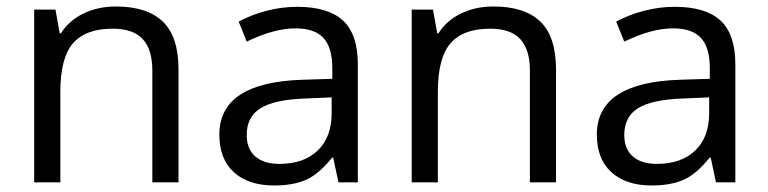

<svg xmlns="http://www.w3.org/2000/svg" viewBox="-20 -565 2380 595"><path d="M452.1 0V-346.2Q452.1 -411.6 422.4 -443.8Q392.6 -476.1 329.1 -476.1Q245.1 -476.1 206.1 -430.7Q167 -385.3 167 -280.8V0H85.9V-535.2H151.9L165 -461.9H168.9Q193.8 -501.5 238.8 -523.2Q283.7 -544.9 338.9 -544.9Q435.5 -544.9 484.4 -498.3Q533.2 -451.7 533.2 -349.1V0Z M1028.8 0 1012.7 -76.2H1008.8Q968.8 -25.9 929 -8.1Q889.2 9.8 829.6 9.8Q750 9.8 704.8 -31.2Q659.7 -72.3 659.7 -147.9Q659.7 -310.1 918.9 -317.9L1009.8 -320.8V-354Q1009.8 -417 982.7 -447Q955.6 -477.1 896 -477.1Q829.1 -477.1 744.6 -436L719.7 -498Q759.3 -519.5 806.4 -531.7Q853.5 -543.9 900.9 -543.9Q996.6 -543.9 1042.7 -501.5Q1088.9 -459 1088.9 -365.2V0ZM845.7 -57.1Q921.4 -57.1 964.6 -98.6Q1007.8 -140.1 1007.8 -214.8V-263.2L926.8 -259.8Q830.1 -256.3 787.4 -229.7Q744.6 -203.1 744.6 -147Q744.6 -103 771.2 -80.1Q797.9 -57.1 845.7 -57.1Z M1622.1 0V-346.2Q1622.1 -411.6 1592.3 -443.8Q1562.5 -476.1 1499 -476.1Q1415 -476.1 1376 -430.7Q1336.9 -385.3 1336.9 -280.8V0H1255.9V-535.2H1321.8L1335 -461.9H1338.9Q1363.8 -501.5 1408.7 -523.2Q1453.6 -544.9 1508.8 -544.9Q1605.5 -544.9 1654.3 -498.3Q1703.1 -451.7 1703.1 -349.1V0Z M2198.7 0 2182.6 -76.2H2178.7Q2138.7 -25.9 2098.9 -8.1Q2059.1 9.8 1999.5 9.8Q1919.9 9.8 1874.8 -31.2Q1829.6 -72.3 1829.6 -147.9Q1829.6 -310.1 2088.9 -317.9L2179.7 -320.8V-354Q2179.7 -417 2152.6 -447Q2125.5 -477.1 2065.9 -477.1Q1999 -477.1 1914.6 -436L1889.6 -498Q1929.2 -519.5 1976.3 -531.7Q2023.4 -543.9 2070.8 -543.9Q2166.5 -543.9 2212.6 -501.5Q2258.8 -459 2258.8 -365.2V0ZM2015.6 -57.1Q2091.3 -57.1 2134.5 -98.6Q2177.7 -140.1 2177.7 -214.8V-263.2L2096.7 -259.8Q2000 -256.3 1957.3 -229.7Q1914.6 -203.1 1914.6 -147Q1914.6 -103 1941.2 -80.1Q1967.8 -57.1 2015.6 -57.1Z"/></svg>

Font: Sahel FD
Style: FD
Weight: 400
Foundry: Saber Rastikerdar (saber.rastikerdar@gmail.com)
Version: Version 3.3.1